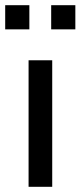

<svg xmlns="http://www.w3.org/2000/svg" viewBox="-37 -719 310 739"><path d="M73 0V-487H164V0ZM160 -606V-699H253V-606ZM-17 -606V-699H76V-606Z"/></svg>

Font: Nunito Sans 12pt ExtraLight 12pt Medium
Style: Regular
Weight: 500
Version: Version 3.101;gftools[0.9.27]